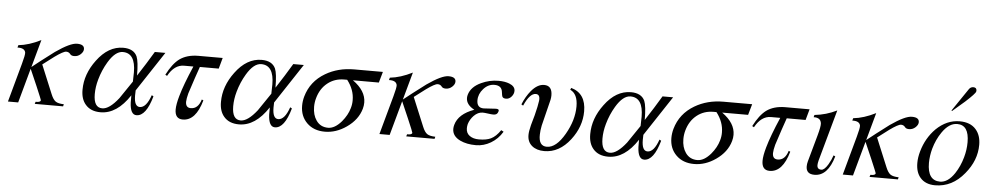

<svg xmlns="http://www.w3.org/2000/svg" viewBox="-40 -1040 7153 1387"><g transform="rotate(5 3536.5 -346.0)"><path d="M228.5 0 233.4 -15.6Q266.6 -14.2 270.5 -28.3Q271.5 -32.2 230 -128.9L177.2 -250L108.4 0H34.2L111.3 -280.8Q129.4 -345.7 127.4 -363.3Q121.1 -396.5 68.8 -394.5L73.7 -412.1Q149.9 -419.9 236.3 -463.4L181.2 -263.2Q231.9 -304.2 340.8 -386.2Q446.8 -460 496.1 -459.5Q548.3 -459.5 548.3 -424.8Q548.3 -405.3 528.6 -387Q508.8 -368.7 482.4 -368.7Q460.9 -368.7 452.6 -380.4Q441.4 -395.5 422.4 -395.5Q401.9 -395.5 340.3 -351.1Q308.1 -326.7 257.8 -288.6L344.2 -80.1Q359.9 -42 378.4 -29.3Q397 -16.6 438 -15.6L434.1 0Z M967.3 17.6Q922.4 17.6 918.5 -70.3Q917.5 -82 918.5 -122.6Q825.7 19 706.5 19Q634.8 19 597.2 -25.4Q563 -64.9 563.5 -132.3Q563.5 -245.6 640.6 -348.6Q722.7 -459.5 830.6 -459.5Q906.7 -459.5 931.2 -405.8Q946.8 -368.7 946.8 -268.1Q1007.8 -361.3 1060.1 -449.2H1136.7L946.3 -160.6Q945.3 -132.8 945.3 -124Q945.3 -43.5 986.3 -43.5Q1033.2 -43.5 1065.4 -136.2L1078.1 -128.9Q1037.1 17.6 967.3 17.6ZM922.4 -288.6Q922.4 -428.7 830.1 -428.7Q775.4 -428.7 724.6 -343.3Q689 -283.7 669.9 -215.3Q654.3 -160.2 654.3 -108.4Q654.3 -10.3 716.8 -10.3Q768.1 -10.3 834.5 -94.7Q839.4 -100.1 920.9 -222.2Q922.4 -291.5 922.4 -288.6Z M1393.6 -369.6Q1369.6 -303.2 1327.1 -171.9Q1316.9 -133.3 1316.4 -110.8Q1316.4 -67.4 1354 -67.4Q1407.2 -67.4 1428.2 -136.7L1439.9 -131.3Q1397.5 19.5 1303.2 19.5Q1246.1 19.5 1246.1 -48.8Q1246.1 -85.4 1263.7 -147Q1287.6 -232.4 1346.7 -368.7H1279.3Q1209 -368.7 1163.1 -284.7L1149.9 -292Q1191.9 -374 1239.7 -409.7Q1293 -448.2 1374.5 -448.7H1552.2L1530.3 -369.6Z M1971.2 17.6Q1926.3 17.6 1922.4 -70.3Q1921.4 -82 1922.4 -122.6Q1829.6 19 1710.4 19Q1638.7 19 1601.1 -25.4Q1566.9 -64.9 1567.4 -132.3Q1567.4 -245.6 1644.5 -348.6Q1726.6 -459.5 1834.5 -459.5Q1910.6 -459.5 1935.1 -405.8Q1950.7 -368.7 1950.7 -268.1Q2011.7 -361.3 2064 -449.2H2140.6L1950.2 -160.6Q1949.2 -132.8 1949.2 -124Q1949.2 -43.5 1990.2 -43.5Q2037.1 -43.5 2069.3 -136.2L2082 -128.9Q2041 17.6 1971.2 17.6ZM1926.3 -288.6Q1926.3 -428.7 1834 -428.7Q1779.3 -428.7 1728.5 -343.3Q1692.9 -283.7 1673.8 -215.3Q1658.2 -160.2 1658.2 -108.4Q1658.2 -10.3 1720.7 -10.3Q1772 -10.3 1838.4 -94.7Q1843.3 -100.1 1924.8 -222.2Q1926.3 -291.5 1926.3 -288.6Z M2503.4 -370.1Q2599.1 -302.2 2599.1 -216.8Q2599.1 -194.8 2592.8 -171.9Q2569.8 -90.3 2489.7 -34.7Q2414.6 17.6 2333 17.6Q2252.4 17.6 2203.1 -30.8Q2153.8 -79.1 2153.8 -155.3Q2153.8 -188.5 2163.1 -222.2Q2194.8 -334.5 2298.3 -395.5Q2389.2 -449.2 2505.9 -449.2H2713.9L2691.4 -370.1ZM2461.9 -370.1H2440.9Q2371.1 -370.1 2320.1 -329.3Q2269 -288.6 2249.5 -218.3Q2240.7 -187.5 2240.7 -155.3Q2240.7 -95.7 2268.6 -56.2Q2298.8 -12.7 2354.5 -12.7Q2402.8 -12.7 2451.2 -68.8Q2491.7 -117.2 2505.9 -168.5Q2514.6 -197.8 2514.2 -227.1Q2514.2 -302.2 2461.9 -370.1Z M2922.4 0 2927.2 -15.6Q2960.4 -14.2 2964.4 -28.3Q2965.3 -32.2 2923.8 -128.9L2871.1 -250L2802.2 0H2728L2805.2 -280.8Q2823.2 -345.7 2821.3 -363.3Q2814.9 -396.5 2762.7 -394.5L2767.6 -412.1Q2843.8 -419.9 2930.2 -463.4L2875 -263.2Q2925.8 -304.2 3034.7 -386.2Q3140.6 -460 3189.9 -459.5Q3242.2 -459.5 3242.2 -424.8Q3242.2 -405.3 3222.4 -387Q3202.6 -368.7 3176.3 -368.7Q3154.8 -368.7 3146.5 -380.4Q3135.3 -395.5 3116.2 -395.5Q3095.7 -395.5 3034.2 -351.1Q3002 -326.7 2951.7 -288.6L3038.1 -80.1Q3053.7 -42 3072.3 -29.3Q3090.8 -16.6 3131.8 -15.6L3127.9 0Z M3429.2 19.5Q3361.8 19.5 3314.9 -2.9Q3256.3 -30.8 3256.3 -84Q3256.3 -98.1 3260.7 -113.3Q3282.7 -193.8 3395.5 -234.4Q3335.4 -266.1 3335.4 -314.9Q3335.4 -325.2 3338.4 -336.9Q3355 -397 3427.7 -430.2Q3487.3 -458 3552.2 -458Q3598.1 -458 3630.4 -445.3Q3672.9 -428.7 3672.9 -395.5Q3672.9 -372.6 3656 -353.3Q3639.2 -334 3616.7 -334Q3595.2 -334 3589.4 -346.7Q3586.4 -353 3583.5 -376.5Q3579.6 -426.3 3524.9 -426.3Q3480 -426.3 3446 -388.4Q3412.1 -350.6 3412.1 -304.7Q3412.1 -250 3461.9 -250Q3477.1 -250 3506.6 -252.7Q3536.1 -255.4 3550.3 -255.4Q3571.8 -255.4 3571.8 -244.6Q3571.8 -236.8 3566.4 -227.1Q3558.6 -211.9 3535.6 -211.9Q3522 -211.9 3496.6 -215.6Q3471.2 -219.2 3458 -219.2Q3423.8 -219.2 3394 -189Q3368.2 -162.1 3357.4 -127.4Q3353.5 -110.8 3353.5 -97.2Q3353.5 -61.5 3379.6 -42.7Q3405.8 -23.9 3446.8 -23.9Q3501.5 -23.9 3533.7 -39.6Q3570.3 -57.1 3602.1 -104.5L3620.1 -94.7Q3587.9 -41 3536.6 -10.7Q3485.4 19.5 3429.2 19.5Z M3924.8 19Q3868.7 19 3835 -9Q3801.3 -37.1 3801.3 -86.9Q3801.3 -113.8 3813 -159.7Q3823.2 -196.3 3833.5 -232.4Q3851.6 -303.7 3856 -339.4Q3861.3 -386.7 3828.1 -386.7Q3784.7 -386.7 3744.1 -294.9L3731 -302.7Q3754.9 -361.3 3789.6 -403.3Q3834.5 -457 3882.8 -457Q3941.4 -457 3941.4 -386.2Q3941.4 -371.1 3938 -354.5Q3927.7 -312 3906.2 -226.1Q3893.6 -176.3 3890.6 -163.1Q3883.3 -126.5 3882.8 -98.1Q3879.9 -13.7 3940.4 -13.7Q4008.3 -13.7 4069.3 -119.6Q4128.9 -222.7 4128.9 -322.8Q4128.9 -413.1 4073.2 -439L4079.6 -452.6Q4187 -421.9 4187 -292Q4187 -181.2 4112.8 -84.5Q4033.2 19 3924.8 19Z M4648.9 17.6Q4604 17.6 4600.1 -70.3Q4599.1 -82 4600.1 -122.6Q4507.3 19 4388.2 19Q4316.4 19 4278.8 -25.4Q4244.6 -64.9 4245.1 -132.3Q4245.1 -245.6 4322.3 -348.6Q4404.3 -459.5 4512.2 -459.5Q4588.4 -459.5 4612.8 -405.8Q4628.4 -368.7 4628.4 -268.1Q4689.5 -361.3 4741.7 -449.2H4818.4L4627.9 -160.6Q4627 -132.8 4627 -124Q4627 -43.5 4668 -43.5Q4714.8 -43.5 4747.1 -136.2L4759.8 -128.9Q4718.8 17.6 4648.9 17.6ZM4604 -288.6Q4604 -428.7 4511.7 -428.7Q4457 -428.7 4406.2 -343.3Q4370.6 -283.7 4351.6 -215.3Q4335.9 -160.2 4335.9 -108.4Q4335.9 -10.3 4398.4 -10.3Q4449.7 -10.3 4516.1 -94.7Q4521 -100.1 4602.5 -222.2Q4604 -291.5 4604 -288.6Z M5181.2 -370.1Q5276.9 -302.2 5276.9 -216.8Q5276.9 -194.8 5270.5 -171.9Q5247.6 -90.3 5167.5 -34.7Q5092.3 17.6 5010.7 17.6Q4930.2 17.6 4880.9 -30.8Q4831.5 -79.1 4831.5 -155.3Q4831.5 -188.5 4840.8 -222.2Q4872.6 -334.5 4976.1 -395.5Q5066.9 -449.2 5183.6 -449.2H5391.6L5369.1 -370.1ZM5139.6 -370.1H5118.7Q5048.8 -370.1 4997.8 -329.3Q4946.8 -288.6 4927.2 -218.3Q4918.5 -187.5 4918.5 -155.3Q4918.5 -95.7 4946.3 -56.2Q4976.6 -12.7 5032.2 -12.7Q5080.6 -12.7 5128.9 -68.8Q5169.4 -117.2 5183.6 -168.5Q5192.4 -197.8 5191.9 -227.1Q5191.9 -302.2 5139.6 -370.1Z M5649.4 -369.6Q5625.5 -303.2 5583 -171.9Q5572.8 -133.3 5572.3 -110.8Q5572.3 -67.4 5609.9 -67.4Q5663.1 -67.4 5684.1 -136.7L5695.8 -131.3Q5653.3 19.5 5559.1 19.5Q5502 19.5 5502 -48.8Q5502 -85.4 5519.5 -147Q5543.5 -232.4 5602.5 -368.7H5535.2Q5464.8 -368.7 5418.9 -284.7L5405.8 -292Q5447.8 -374 5495.6 -409.7Q5548.8 -448.2 5630.4 -448.7H5808.1L5786.1 -369.6Z M5883.8 19.5Q5822.8 19.5 5823.2 -37.1Q5823.2 -53.7 5828.6 -73.7L5881.8 -265.1Q5899.9 -330.6 5898.4 -353Q5894.5 -396.5 5842.3 -394.5L5846.7 -411.1Q5931.2 -419.9 6008.3 -458L5905.3 -86.4Q5899.9 -64.9 5899.9 -52.2Q5899.9 -21.5 5930.7 -21.5Q5952.6 -21.5 5979 -65.4Q5998 -97.2 6009.8 -132.3L6022.5 -126Q5980.5 19.5 5883.8 19.5Z M6282.2 0 6287.1 -15.6Q6320.3 -14.2 6324.2 -28.3Q6325.2 -32.2 6283.7 -128.9L6231 -250L6162.1 0H6087.9L6165 -280.8Q6183.1 -345.7 6181.2 -363.3Q6174.8 -396.5 6122.6 -394.5L6127.4 -412.1Q6203.6 -419.9 6290 -463.4L6234.9 -263.2Q6285.6 -304.2 6394.5 -386.2Q6500.5 -460 6549.8 -459.5Q6602.1 -459.5 6602.1 -424.8Q6602.1 -405.3 6582.3 -387Q6562.5 -368.7 6536.1 -368.7Q6514.6 -368.7 6506.3 -380.4Q6495.1 -395.5 6476.1 -395.5Q6455.6 -395.5 6394 -351.1Q6361.8 -326.7 6311.5 -288.6L6397.9 -80.1Q6413.6 -42 6432.1 -29.3Q6450.7 -16.6 6491.7 -15.6L6487.8 0Z M6758.8 19Q6688.5 19 6650.9 -24.4Q6616.7 -64 6617.2 -131.3Q6617.2 -170.9 6629.9 -215.3Q6657.7 -314 6726.1 -382.8Q6802.7 -457 6896.5 -457Q6974.1 -457 7014.2 -411.1Q7051.3 -369.1 7051.3 -299.8Q7051.3 -186.5 6969.7 -88.4Q6882.3 19 6758.8 19ZM6880.4 -436Q6820.8 -436 6771.5 -363.8Q6734.4 -310.1 6715.3 -242.2Q6701.2 -190.4 6700.7 -138.7Q6700.7 -10.7 6792 -10.3Q6849.1 -10.3 6897 -82Q6931.6 -134.3 6950.2 -200.7Q6965.8 -255.9 6965.8 -311Q6965.8 -436 6880.4 -436ZM6922.9 -602.5Q6919.9 -600.1 6834 -525.9L6830.1 -529.8Q6866.7 -585 6941.9 -694.3Q6953.6 -710.9 6973.1 -710.9Q6997.1 -710.9 6997.1 -688Q6997.1 -684.1 6996.1 -681.2Q6992.7 -666 6922.9 -602.5Z"/></g></svg>

Font: Accordance
Style: Italic
Weight: 400
Italic angle: -11°
Version: Version 1.2 (build January 31, 2020) Miklal Software Solutio